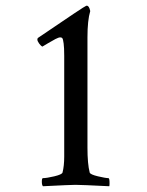

<svg xmlns="http://www.w3.org/2000/svg" viewBox="-20 -647 513 670"><path d="M127.9 -484.4Q122.1 -487.3 116.2 -495.6Q110.4 -503.9 110.4 -508.8Q110.4 -512.7 112.3 -514.6Q277.3 -627 281.2 -627H283.2Q291 -627 294.9 -608.4Q285.2 -576.2 285.2 -516.6V-131.8Q285.2 -75.2 293 -44.9Q294.9 -38.1 321.8 -31.7Q348.6 -25.4 358.4 -25.4Q362.3 -25.4 362.3 -7.8Q362.3 1 361.3 2.9Q263.7 -2 243.2 -2Q227.5 -2 129.9 2.9Q126 -1 126 -13.2Q126 -25.4 129.9 -25.4Q142.6 -25.4 169.4 -31.7Q196.3 -38.1 198.2 -44.9Q204.1 -68.4 204.1 -100.6V-452.1Q204.1 -480.5 202.1 -495.1Q200.2 -509.8 197.8 -513.2Q195.3 -516.6 190.4 -516.6Q184.6 -516.6 173.3 -510.7Q162.1 -504.9 147.5 -496.1Q132.8 -487.3 127.9 -484.4Z"/></svg>

Font: Crimson Text
Style: Roman
Weight: 400
Version: Version 0.13